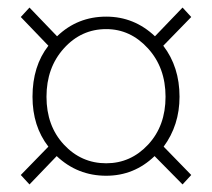

<svg xmlns="http://www.w3.org/2000/svg" viewBox="-20 -617 561 508"><path d="M58 -129 35 -154 108 -229Q66 -283 66 -361Q66 -442 108 -496L35 -572L58 -597L131 -521Q185 -573 261 -573Q335 -573 390 -521L463 -597L486 -572L412 -496Q455 -440 455 -361Q455 -286 413 -229L486 -154L463 -129L389 -204Q335 -152 261 -152Q185 -152 130 -204ZM261 -185Q326 -185 372 -234.5Q418 -284 418 -361Q418 -438 371.5 -489Q325 -540 261 -540Q195 -540 149 -489Q103 -438 103 -361Q103 -284 149 -234.5Q195 -185 261 -185Z"/></svg>

Font: Noto Sans Korean Thin
Style: Regular
Weight: 250
Designer: Ryoko NISHIZUKA  (kana & ideographs); Paul D. Hunt (Latin, Greek & Cyrillic); Wenlong ZHANG  (bopomofo); Sandoll Communi
Foundry: Adobe Systems Incorporated
Version: Version 1.0001;PS 1;hotconv 1.0.78;makeotf.lib2.5.61930